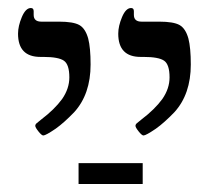

<svg xmlns="http://www.w3.org/2000/svg" viewBox="-20 -607 552 479"><path d="M176 -200H336V-148H176ZM57 -587Q64 -587 64 -579V-570Q64 -553 83 -553H127Q163 -553 178 -544.5Q193 -536 200 -511Q206 -488 206 -446Q206 -372 165 -327Q140 -301 119 -286Q94 -269 88 -269Q84 -269 76 -279Q68 -289 68 -293Q68 -297 72 -300L83 -309Q116 -334 135 -360Q153 -386 153 -414Q153 -446 139.5 -455.5Q126 -465 88 -465H81Q25 -465 25 -523Q25 -542 34.5 -564.5Q44 -587 57 -587ZM307 -587Q314 -587 314 -579V-570Q314 -553 333 -553H377Q413 -553 428 -544.5Q443 -536 450 -511Q456 -488 456 -446Q456 -372 415 -327Q390 -301 369 -286Q344 -269 338 -269Q334 -269 326 -279Q318 -289 318 -293Q318 -297 322 -300L333 -309Q366 -334 385 -360Q403 -386 403 -414Q403 -446 389.5 -455.5Q376 -465 338 -465H331Q275 -465 275 -523Q275 -542 284.5 -564.5Q294 -587 307 -587Z"/></svg>

Font: Libra Serif Modern
Style: Regular
Weight: 400
Designer: Stefan Peev, Context Ltd
Foundry: Stefan Peev, Context Ltd
Version: Version 1.000